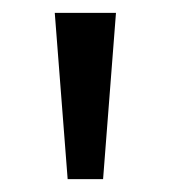

<svg xmlns="http://www.w3.org/2000/svg" viewBox="-20 -734 265 298"><path d="M160 -714 140 -456H85L65 -714Z"/></svg>

Font: Noto Sans Mende Kikakui
Style: Regular
Weight: 400
Designer: Monotype Design Team
Foundry: Monotype Imaging Inc.
Version: Version 2.003; ttfautohint (v1.8.4.7-5d5b)